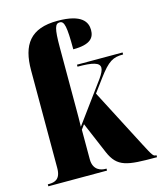

<svg xmlns="http://www.w3.org/2000/svg" viewBox="-114 -851 790 935"><g transform="rotate(-15 281.0 -383.5)"><path d="M13 0H309V-10H303C284 -10 242 -18 242 -75V-224L259 -247L326 -89C362 -5 410 0 556 0H561V-10H559C545 -10 542 -14 508 -79L354 -376L402 -441C456 -514 480 -526 531 -526V-536H301V-526C378 -526 412 -517 412 -491C412 -479 404 -462 389 -441L241 -239C242 -270 242 -299 242 -328V-639C242 -736 250 -757 273 -757C296 -757 303 -729 303 -613C392 -613 411 -644 411 -682C411 -721 388 -767 264 -767C127 -767 78 -696 78 -567V-75C78 -18 48 -10 19 -10H13Z"/></g></svg>

Font: Noto Serif Display ExtraCondensed Black
Style: Regular
Weight: 900
Width: 2
Designer: Monotype Design Team
Foundry: Monotype Imaging Inc.
Version: Version 2.009